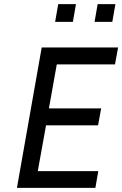

<svg xmlns="http://www.w3.org/2000/svg" viewBox="-20 -910 592 930"><path d="M456 -81 442 0H62L182 -680H552L537 -598H255L217 -385H470L455 -303H203L163 -81ZM333 -804H247L262 -890H348ZM524 -804H438L453 -890H539Z"/></svg>

Font: Inria Sans
Style: Italic
Weight: 400
Italic angle: -10°
Designer: Black Foundry Team
Foundry: Black Foundry
Version: Version 1.2; ttfautohint (v1.8.3)